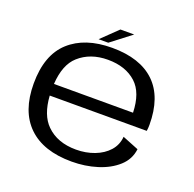

<svg xmlns="http://www.w3.org/2000/svg" viewBox="-124 -822 965 955"><g transform="rotate(20 359.0 -345.0)"><path d="M351 5.5Q200.5 5.5 121 -71.8Q41.5 -149 41.5 -295.5Q41.5 -446.5 123.2 -521Q205 -595.5 348.5 -595.5Q497 -595.5 575 -520.5Q653 -445.5 653 -298.5Q653 -280 650.5 -266H137Q143.5 -165 194 -115.5Q252 -58 351 -58Q403 -58 447.8 -75Q492.5 -92 520.8 -123.5Q549 -155 552.5 -199L638.5 -164.5Q632 -109.5 590.2 -71.8Q548.5 -34 485.2 -14.2Q422 5.5 351 5.5ZM137 -327.5H555.5Q552.5 -432.5 499.5 -481Q443.5 -532.5 349 -532.5Q256 -532.5 196 -478.5Q143.5 -431.5 137 -327.5ZM269.5 -612.5 355 -695H428L320.5 -612.5Z"/></g></svg>

Font: Anybody ExtraExpanded
Style: Regular
Weight: 400
Width: 8
Designer: Tyler Finck
Foundry: Etcetera Type Company
Version: Version 1.010; ttfautohint (v1.8.3) -l 8 -r 50 -G 200 -x 14 